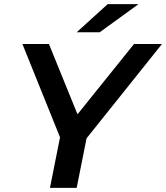

<svg xmlns="http://www.w3.org/2000/svg" viewBox="-20 -914 808 934"><path d="M223 0 272 -246 89 -700H218L357 -358L632 -700H768L401 -241L353 0ZM353 -757 504 -894H654L465 -757Z"/></svg>

Font: Montserrat Thin SemiBold
Style: Italic
Weight: 600
Italic angle: -11.3°
Version: Version 9.000